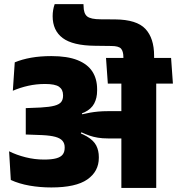

<svg xmlns="http://www.w3.org/2000/svg" viewBox="-20 -930 876 950"><path d="M393.5 -901Q393.5 -901.5 393.2 -905.2Q393 -909 393 -909.5H250.5Q245.5 -895.5 243 -880.5Q240.5 -865.5 240.5 -850Q240.5 -779 290.2 -741.8Q340 -704.5 450.5 -703.5L530 -702.5Q567.5 -702.5 579 -689.2Q590.5 -676 590.5 -647V-614.5H742.5V-654Q742.5 -741 699.5 -787Q656.5 -833 550 -834L478.5 -834.5Q428.5 -834.5 411 -849Q393.5 -863.5 393.5 -901ZM835.5 -516.5 826.5 -643.5H504.5L513.5 -516.5ZM580.5 0H753V-562H580.5ZM25 -181.5 33.5 -39.5Q75 -20.5 126.5 -11.5Q178 -2.5 234 -2.5Q355.5 -2.5 412.2 -42.2Q469 -82 469 -149V-153Q469 -185 456.2 -210Q443.5 -235 409.8 -255Q376 -275 313 -292.5L310.5 -356Q366 -358.5 399 -374.8Q432 -391 446.2 -418Q460.5 -445 460.5 -481.5V-489Q460.5 -539.5 437 -576Q413.5 -612.5 363.5 -632.5Q313.5 -652.5 234 -652.5Q179.5 -652.5 134.2 -644.5Q89 -636.5 53 -621.5L43.5 -481Q79.5 -496.5 119.5 -505.5Q159.5 -514.5 203 -514.5Q252.5 -514.5 272.2 -500.8Q292 -487 292 -459V-456Q292 -437.5 282.8 -425.5Q273.5 -413.5 249.5 -407Q225.5 -400.5 181 -398L107.5 -395V-264.5L189 -261.5Q230 -259.5 254.2 -252.8Q278.5 -246 289.2 -233.2Q300 -220.5 300 -202V-198.5Q300 -178.5 290.5 -165.8Q281 -153 258.8 -146.8Q236.5 -140.5 198 -140.5Q151.5 -140.5 106.8 -151.8Q62 -163 25 -181.5ZM304 -367.5V-280L378 -264L382.5 -275.5Q403 -266 422.2 -259.2Q441.5 -252.5 463.8 -248.8Q486 -245 515 -245H640V-380H513.5Q488 -380 466.2 -378Q444.5 -376 425 -372.5Q405.5 -369 386.5 -364.5L385 -372Z"/></svg>

Font: Anek Devanagari Medium ExtraBold
Style: Regular
Weight: 800
Version: Version 1.003